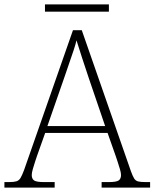

<svg xmlns="http://www.w3.org/2000/svg" viewBox="-23 -851 701 871"><path d="M-3 0V-25H18Q40 -25 51.5 -28.5Q63 -32 70 -43.5Q77 -55 86 -79L308 -714H348L571 -74Q579 -52 585.5 -41.5Q592 -31 603.5 -28Q615 -25 638 -25H658V0H438V-25H470Q505 -25 515.5 -32.5Q526 -40 526 -57Q526 -67 521 -84Q516 -101 510.5 -117.5Q505 -134 502 -143L465 -248H182L145 -144Q142 -135 136.5 -118.5Q131 -102 126 -84.5Q121 -67 121 -57Q121 -40 131.5 -32.5Q142 -25 178 -25H225V0ZM192 -279H454L380 -496Q366 -538 350 -586.5Q334 -635 324 -668Q320 -650 310.5 -621.5Q301 -593 290 -561.5Q279 -530 271 -506ZM181 -798V-831H471V-798Z"/></svg>

Font: Noto Serif Tamil ExtraLight
Style: Italic
Weight: 200
Italic angle: -12°
Designer: Indian Type Foundry, Tom Grace, and the Monotype Design Team
Foundry: Monotype Imaging Inc.
Version: Version 2.003; ttfautohint (v1.8.4.7-5d5b)